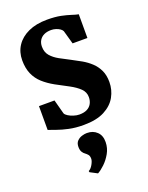

<svg xmlns="http://www.w3.org/2000/svg" viewBox="-155 -644 764 993"><g transform="rotate(-20 227.0 -147.5)"><path d="M224.5 11Q179.5 11 143.8 3.2Q108 -4.5 82 -14Q56 -23.5 39.5 -29V-160H125L146 -81.5Q149.5 -73.5 161.8 -65.8Q174 -58 190.5 -52.8Q207 -47.5 222 -47.5Q247.5 -47.5 264.2 -56Q281 -64.5 289.5 -80.2Q298 -96 298 -116Q298 -143.5 277.8 -163.2Q257.5 -183 224.8 -200.5Q192 -218 153.5 -238.5Q118.5 -258 92.8 -281.2Q67 -304.5 53 -336.5Q39 -368.5 39 -412Q39 -457 62 -491.8Q85 -526.5 128 -546.2Q171 -566 231 -566Q276 -566 307 -559.5Q338 -553 359.5 -545.8Q381 -538.5 395.5 -536V-405.5H314L293 -480Q290 -487 281 -493.5Q272 -500 259.2 -504.2Q246.5 -508.5 232.5 -508.5Q210 -508.5 193.5 -500.8Q177 -493 168 -478.2Q159 -463.5 159 -443.5Q159 -413 176.2 -393Q193.5 -373 220.5 -358.2Q247.5 -343.5 276 -329Q303.5 -315 330 -299.8Q356.5 -284.5 377.8 -264.5Q399 -244.5 411.8 -217.5Q424.5 -190.5 424.5 -153Q424.5 -110 403.8 -72.5Q383 -35 339 -12Q295 11 224.5 11ZM300 132.5Q299.5 165.5 283.5 193.8Q267.5 222 246.2 242Q225 262 208.5 271H207L168 250.5L166.5 243.5Q179.5 237.5 190 218.8Q200.5 200 200.5 188Q200.5 172.5 194 165Q187.5 157.5 180 152Q171.5 146.5 165.2 136Q159 125.5 159 108Q159 87.5 170.2 76Q181.5 64.5 196.5 60Q211.5 55.5 222 55.5H225.5Q258 55.5 279.2 75.8Q300.5 96 300 132.5Z"/></g></svg>

Font: Merriweather 24pt SemiCondensed
Style: Bold
Weight: 700
Width: 4
Designer: Eben Sorkin
Foundry: Eben Sorkin
Version: Version 2.100